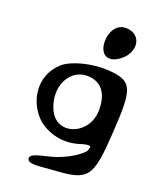

<svg xmlns="http://www.w3.org/2000/svg" viewBox="-224 -1156 1300 1574"><g transform="rotate(20 426.0 -369.0)"><path d="M207 -67C296 6 427 43 566 -1C638 -26 653 -11 653 -10C654 -7 654 3 648 20C633 60 511 142 386 176C307 198 195 211 212 260C228 303 328 281 449 274C738 257 763 214 788 -188C813 -579 794 -637 568 -649C433 -656 263 -614 192 -549C35 -405 78 -185 207 -67ZM372 -537C402 -547 435 -550 472 -543C561 -527 618 -454 618 -318C618 -171 508 -86 413 -86C355 -86 297 -116 264 -194C197 -353 262 -500 372 -537ZM557 -742C575 -742 593 -748 610 -757C676 -792 718 -853 718 -915C718 -979 668 -1024 595 -1024C513 -1024 469 -945 469 -862C469 -801 494 -742 557 -742Z"/></g></svg>

Font: Venom Sans
Style: Bd
Weight: 700
Version: Version 1.001